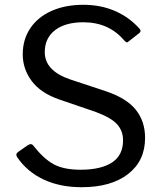

<svg xmlns="http://www.w3.org/2000/svg" viewBox="-20 -772 681 802"><path d="M498 -604Q434 -679 328 -679Q253 -679 210 -646Q167 -613 167 -554Q167 -476 274 -440L419 -392Q507 -363 546.5 -314.5Q586 -266 586 -196Q586 -100 515 -45Q444 10 321 10Q231 10 162.5 -22Q94 -54 52 -115Q48 -123 48 -125Q48 -132 58 -139L94 -164Q103 -170 108 -170Q114 -170 119 -164Q162 -109 204 -86Q246 -63 317 -63Q401 -63 447.5 -93Q494 -123 494 -186Q494 -225 469.5 -252.5Q445 -280 381 -304L229 -356Q150 -383 112.5 -433.5Q75 -484 75 -545Q75 -607 106.5 -654Q138 -701 195.5 -726.5Q253 -752 328 -752Q401 -752 460.5 -726Q520 -700 562 -653Q567 -648 567 -643Q567 -638 562 -634L516 -598Q513 -595 510 -595Q507 -595 498 -604Z"/></svg>

Font: Libre Franklin
Style: Regular
Weight: 400
Designer: Pablo Impallari, Rodrigo Fuenzalida
Foundry: Impallari Type
Version: Version 1.001; ttfautohint (v1.4.1)